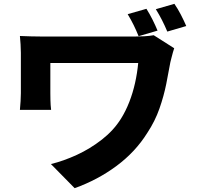

<svg xmlns="http://www.w3.org/2000/svg" viewBox="-20 -890 1040 1003"><path d="M745 -844Q762 -817 777 -787Q792 -757 803 -730L704 -701Q692 -731 678.5 -758.5Q665 -786 647 -816ZM891 -870Q909 -844 925 -813Q941 -782 953 -754L854 -725Q841 -756 826.5 -784.5Q812 -813 794 -842ZM890 -638Q887 -630 883 -615.5Q879 -601 875.5 -587Q872 -573 870 -565Q861 -514 848.5 -451.5Q836 -389 813 -323Q790 -257 749 -195Q687 -96 588.5 -23Q490 50 370 93L246 -33Q312 -49 381.5 -81Q451 -113 512.5 -161Q574 -209 612 -270Q637 -310 655.5 -357.5Q674 -405 685.5 -456.5Q697 -508 702 -561Q689 -561 661 -561Q633 -561 595.5 -561Q558 -561 516.5 -561Q475 -561 433 -561Q391 -561 353.5 -561Q316 -561 287 -561Q258 -561 243 -561Q243 -551 243 -536.5Q243 -522 243 -504Q243 -486 243 -468Q243 -450 243 -433.5Q243 -417 243 -403Q243 -392 243.5 -366.5Q244 -341 247 -316H84Q86 -341 87.5 -361.5Q89 -382 89 -403Q89 -419 89 -447Q89 -475 89 -507Q89 -539 89 -567.5Q89 -596 89 -614Q89 -635 87.5 -658Q86 -681 84 -702Q110 -701 143 -700Q176 -699 211 -699Q220 -699 246 -699Q272 -699 309 -699Q346 -699 389.5 -699Q433 -699 477 -699Q521 -699 561.5 -699Q602 -699 632.5 -699Q663 -699 679 -699Q707 -699 734 -700.5Q761 -702 783 -706Z"/></svg>

Font: Noto Sans SC ExtraBold
Style: Regular
Weight: 800
Designer: Ryoko NISHIZUKA 西塚涼子 (kana, bopomofo & ideographs); Paul D. Hunt (Latin, Greek & Cyrillic); Sandoll Communications 산돌커뮤니
Foundry: Adobe
Version: Version 2.004-H2;hotconv 1.0.118;makeotfexe 2.5.65603